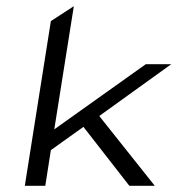

<svg xmlns="http://www.w3.org/2000/svg" viewBox="-20 -657 598 619"><path d="M144 -173 249 -248 397 -58H479L300 -283L532 -450H450L155 -240L218 -637L144 -589L60 -58H126Z"/></svg>

Font: Charger Static
Style: 2Obl
Weight: 1000
Designer: Jasper
Foundry: KineticPlasma Fonts/Cannot Into Space Fonts
Version: Version 1.1